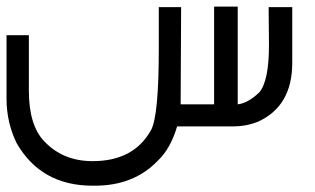

<svg xmlns="http://www.w3.org/2000/svg" viewBox="-20 -388 964 588"><path d="M635.7 -367.7H708V-68.4Q739.7 -72.3 773.9 -105Q803.7 -139.6 803.7 -250L802.7 -366.2H875V-195.3Q875 -62 768.6 -14.6Q732.9 -1 697.3 -1H522.5Q502 67.9 463.4 104Q390.1 180.7 270.5 180.7H263.7Q106 180.7 31.2 50.8Q0 -12.7 0 -85.9V-280.3H68.4V-110.4Q68.4 -3.4 116.2 45.4Q173.3 105.5 263.7 105.5Q390.1 105.5 442.9 9.8Q466.3 -34.7 466.3 -239.3V-366.2H534.7L533.2 -68.4H635.7Z"/></svg>

Font: Gasq
Style: Regular
Weight: 400
Designer: Husham Jawad
Version: Version 1.00;December 29, 2020;FontCreator 13.0.0.2683 32-bi